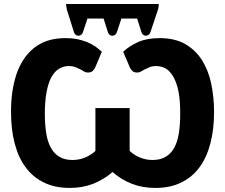

<svg xmlns="http://www.w3.org/2000/svg" viewBox="-20 -925 1117 953"><path d="M626.5 -585.9 591.3 -668Q621.1 -696.3 666.5 -716.8Q710.4 -735.8 772.5 -735.8Q845.7 -735.8 897.5 -707.5Q949.2 -677.7 981 -628.9Q1013.7 -577.6 1027.8 -512.7Q1042.5 -442.4 1042.5 -370.1Q1042.5 -282.7 1024.4 -213.9Q1005.9 -143.1 970.7 -95.2Q934.1 -45.4 879.4 -19Q825.2 7.8 751 7.8Q686.5 7.8 634.8 -12.7Q581.5 -33.2 538.6 -71.3Q496.1 -34.2 442.4 -12.7Q389.6 7.8 326.2 7.8Q252.4 7.8 198.2 -19Q142.6 -45.9 106.9 -95.2Q71.3 -142.6 52.7 -213.9Q34.7 -282.7 34.7 -370.1Q34.7 -421.4 41 -467.3Q47.9 -513.7 61 -554.7Q74.2 -594.2 96.2 -628.4Q118.7 -662.6 147.5 -686Q178.7 -710.9 216.3 -723.1Q255.9 -735.8 304.7 -735.8Q336.9 -735.8 361.8 -731Q386.2 -726.1 410.6 -716.8Q430.7 -709 451.7 -695.3Q464.4 -687 485.4 -668L450.7 -585.9Q441.9 -572.8 434.6 -568.8Q426.8 -564.9 416.5 -564.9Q406.2 -564.9 397.9 -569.8Q392.1 -573.2 378.4 -581.1Q369.6 -585.4 354 -591.8Q340.3 -597.2 321.8 -597.2Q295.4 -597.2 272.5 -583.5Q250.5 -570.3 234.4 -540.5Q219.7 -513.7 210.9 -466.8Q202.6 -421.4 202.6 -360.4Q202.6 -307.1 209.5 -263.2Q216.3 -220.2 232.9 -190.9Q249.5 -161.1 275.4 -146.5Q300.8 -130.9 340.3 -130.9Q371.6 -130.9 401.4 -142.6Q429.2 -153.8 453.6 -175.8V-388.7H623.5V-175.8Q647.9 -153.8 675.8 -142.6Q705.6 -130.9 736.3 -130.9Q776.4 -130.9 801.8 -146.5Q827.1 -160.6 844.7 -190.9Q860.8 -220.7 867.7 -263.2Q874.5 -307.1 874.5 -360.4Q874.5 -424.3 866.7 -466.8Q858.4 -510.7 842.3 -540.5Q825.7 -570.3 805.2 -583.5Q781.7 -597.2 754.9 -597.2Q736.8 -597.2 723.1 -591.8Q707 -585.4 699.2 -581.1Q690.4 -576.2 679.2 -569.8Q670.9 -564.9 660.6 -564.9Q650.4 -564.9 642.6 -568.8Q635.3 -572.8 626.5 -585.9ZM308.1 -905.3H768.1Q768.1 -898.4 767.1 -891.6Q766.6 -886.7 764.6 -878.9L726.6 -765.1Q723.6 -755.9 717.3 -752Q710.9 -747.6 704.1 -747.6Q696.8 -747.6 690.9 -752Q685.5 -755.9 682.1 -765.1L660.6 -833H582.5L560.1 -765.1Q557.1 -755.9 550.8 -752Q543.9 -747.6 537.6 -747.6Q530.3 -747.6 524.4 -752Q519 -755.9 515.6 -765.1L494.1 -833H414.1L391.6 -765.1Q388.7 -755.9 382.3 -752Q376 -747.6 369.1 -747.6Q361.8 -747.6 356 -752Q350.6 -755.9 347.2 -765.1L311.5 -878.4Q311.5 -879.4 310.8 -883.8Q310.1 -888.2 309.6 -890.6Q308.1 -897.5 308.1 -905.3Z"/></svg>

Font: Lato-ExtraBold
Style: Regular
Weight: 500
Designer: Lukasz Dziedzic with Adam Twardoch and Botio Nikoltchev
Foundry: tyPoland Lukasz Dziedzic
Version: ""